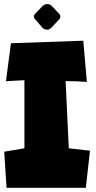

<svg xmlns="http://www.w3.org/2000/svg" viewBox="-28 -895 459 919"><path d="M370.6 -700.2 387.7 -502.9Q335.4 -506.8 286.1 -506.8L301.3 -185.1L402.8 -173.8L382.8 3.9H3.4L-7.8 -168.9L88.9 -185.1V-511.2L0.5 -506.3L24.4 -688ZM142.1 -831.1 175.8 -866.2Q180.2 -870.1 186 -872.8Q191.9 -875.5 198.7 -875.5Q205.1 -875.5 210.7 -872.8Q216.3 -870.1 220.7 -865.7L254.9 -829.1Q258.3 -826.7 259.5 -823.2Q260.7 -819.8 260.7 -815.9Q260.3 -811.5 259.3 -808.3Q258.3 -805.2 254.4 -801.3L219.7 -764.2Q212.9 -757.8 208.7 -755.4Q204.6 -752.9 198.7 -752.9Q190.9 -752.9 184.8 -755.4Q178.7 -757.8 175.3 -762.2L139.2 -804.2Q136.2 -807.1 135.3 -810.1Q134.3 -813 134.3 -816.9Q134.3 -819.8 136 -823.5Q137.7 -827.1 142.1 -831.1Z"/></svg>

Font: Lapsus Pro (theguybrush.com)
Style: Bold
Weight: 700
Designer: Jose Roses
Version: Version 1.00 February 9, 2018, initial release